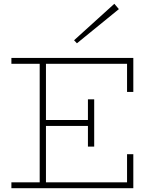

<svg xmlns="http://www.w3.org/2000/svg" viewBox="-20 -991 808 1011"><path d="M40 0V-31H649V-179H682V0ZM189 -18V-669H222V-18ZM218 -328V-359H460V-328ZM443 -219V-468H476V-219ZM649 -507V-655H40V-686H682V-507ZM385 -763 370 -779 582 -971 606 -943Z"/></svg>

Font: BioRhyme ExtraBold ExtraLight
Style: Regular
Weight: 250
Version: Version 1.600;gftools[0.9.33]